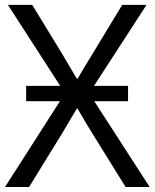

<svg xmlns="http://www.w3.org/2000/svg" viewBox="-22 -751 621 771"><path d="M83 -344.7Q83 -360.4 83 -406.2Q117.2 -406.2 219.7 -406.2Q167 -487.3 9.8 -731.4Q34.2 -731.4 107.4 -731.4Q137.7 -681.6 228.5 -533.2Q256.8 -486.3 286.1 -435.5Q287.1 -435.5 290 -435.5Q315.4 -479.5 348.6 -533.2Q388.7 -599.6 468.8 -731.4Q493.2 -731.4 566.4 -731.4Q513.7 -650.4 355.5 -406.2Q389.6 -406.2 492.2 -406.2Q492.2 -390.6 492.2 -344.7Q458 -344.7 356.4 -344.7Q412.1 -258.8 579.1 0Q554.7 0 482.4 0Q449.2 -53.7 349.6 -213.9Q340.8 -229.5 319.3 -263.7Q298.8 -298.8 290 -314.5Q289.1 -314.5 286.1 -314.5Q247.1 -248 226.6 -213.9Q182.6 -142.6 94.7 0Q70.3 0 -2 0Q53.7 -85.9 218.8 -344.7Q184.6 -344.7 83 -344.7Z"/></svg>

Font: Gothic A1
Style: Regular
Weight: 400
Designer: HanYang I&C Co.,Ltd.
Version: Version 2.50